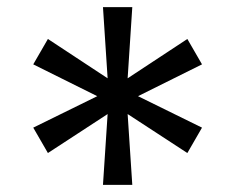

<svg xmlns="http://www.w3.org/2000/svg" viewBox="-20 -892 658 537"><path d="M366 -623 545 -535 504 -464 337 -573 350 -375H268L281 -573L114 -464L73 -535L252 -623L73 -712L114 -783L281 -673L268 -872H350L337 -673L504 -783L545 -712Z"/></svg>

Font: Biryani
Style: Regular
Weight: 400
Designer: Dan Reynolds and Mathieu Réguer
Foundry: Dan Reynolds and Mathieu Réguer
Version: Version 1.004; ttfautohint (v1.1) -l 5 -r 5 -G 72 -x 0 -D la